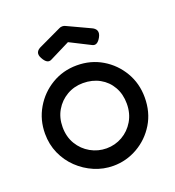

<svg xmlns="http://www.w3.org/2000/svg" viewBox="-127 -774 813 890"><g transform="rotate(-20 280.0 -328.5)"><path d="M282 16Q233 16 188.5 -3Q144 -22 109 -55.5Q74 -89 54 -134Q34 -179 34 -232Q34 -300 67 -356.5Q100 -413 156 -446.5Q212 -480 280 -480Q349 -480 404.5 -447Q460 -414 493 -358Q526 -302 526 -233Q526 -160 492 -104Q458 -48 402 -16Q346 16 282 16ZM280 -71Q322 -71 358 -91.5Q394 -112 416 -149Q438 -186 438 -234Q438 -281 417.5 -317Q397 -353 361 -373Q325 -393 279 -393Q235 -393 199 -372Q163 -351 142 -315Q121 -279 121 -233Q121 -185 143 -148.5Q165 -112 201.5 -91.5Q238 -71 280 -71ZM279 -673Q288 -673 295 -669L402 -619Q441 -603 422 -567Q403 -532 380 -544L279 -595L179 -545Q156 -533 137 -569Q118 -603 157 -619L263 -669Q270 -673 279 -673Z"/></g></svg>

Font: Fredoka
Style: Regular
Weight: 400
Designer: Ben Nathan
Foundry: Milena B. Brandão, Ben Nathan
Version: Version 2.001